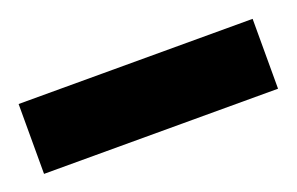

<svg xmlns="http://www.w3.org/2000/svg" viewBox="-33 -770 411 266"><g transform="rotate(-20 172.5 -636.5)"><path d="M0 -585V-688H345V-585Z"/></g></svg>

Font: Saira Thin ExtraBold
Style: Regular
Weight: 800
Version: Version 1.101